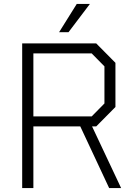

<svg xmlns="http://www.w3.org/2000/svg" viewBox="-20 -958 700 978"><path d="M281 -794 371 -938H438L329 -794ZM93 0V-737H470L568 -638V-413L470 -314H449L597 0H536L389 -314H150V0ZM150 -365H447L512 -431V-620L447 -686H150Z"/></svg>

Font: Tomorrow Light
Style: Regular
Weight: 300
Designer: Tony de Marco, Monica Rizzolli
Foundry: Just in Type
Version: Version 2.002